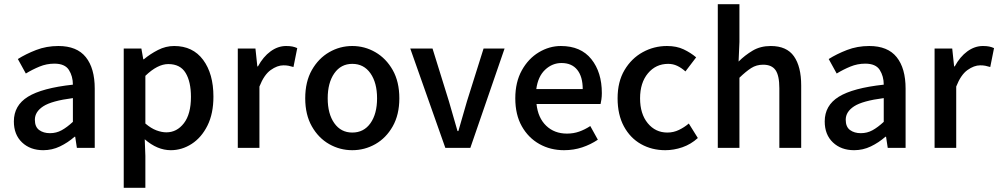

<svg xmlns="http://www.w3.org/2000/svg" viewBox="-20 -704 4752 914"><path d="M186 11Q124 11 85 -26Q46 -63 46 -126Q46 -202 113 -243.5Q180 -285 327 -301Q327 -341 308 -371Q289 -401 239 -401Q202 -401 168 -387Q134 -373 103 -354L65 -423Q103 -447 152 -466Q201 -485 258 -485Q346 -485 388.5 -432Q431 -379 431 -282V0H346L338 -53H335Q303 -25 265.5 -7Q228 11 186 11ZM218 -70Q248 -70 273.5 -84Q299 -98 327 -124V-237Q226 -224 186 -198Q146 -172 146 -134Q146 -100 166.5 -85Q187 -70 218 -70Z M569 190V-473H653L662 -422H665Q695 -447 732 -466Q769 -485 809 -485Q898 -485 947 -419Q996 -353 996 -244Q996 -163 967.5 -106Q939 -49 892.5 -19Q846 11 793 11Q729 11 669 -41L672 38V190ZM772 -74Q822 -74 855.5 -117.5Q889 -161 889 -243Q889 -315 863.5 -357Q838 -399 781 -399Q730 -399 672 -343V-116Q699 -93 724.5 -83.5Q750 -74 772 -74Z M1112 0V-473H1196L1205 -388H1208Q1233 -434 1268 -459.5Q1303 -485 1342 -485Q1360 -485 1372 -482.5Q1384 -480 1395 -475L1377 -385Q1364 -389 1353.5 -391Q1343 -393 1329 -393Q1300 -393 1268.5 -370.5Q1237 -348 1215 -292V0Z M1657 11Q1598 11 1547 -18Q1496 -47 1464.5 -102.5Q1433 -158 1433 -236Q1433 -315 1464.5 -370.5Q1496 -426 1547 -455.5Q1598 -485 1657 -485Q1716 -485 1767 -455.5Q1818 -426 1849.5 -370.5Q1881 -315 1881 -236Q1881 -158 1849.5 -102.5Q1818 -47 1767 -18Q1716 11 1657 11ZM1657 -73Q1712 -73 1743.5 -117.5Q1775 -162 1775 -236Q1775 -310 1743.5 -355Q1712 -400 1657 -400Q1603 -400 1571.5 -355Q1540 -310 1540 -236Q1540 -162 1571.5 -117.5Q1603 -73 1657 -73Z M2100 0 1933 -473H2039L2117 -222Q2127 -187 2137.5 -151Q2148 -115 2158 -80H2162Q2172 -115 2182.5 -151Q2193 -187 2203 -222L2282 -473H2382L2219 0Z M2665 11Q2600 11 2547.5 -18.5Q2495 -48 2464 -103Q2433 -158 2433 -236Q2433 -313 2464 -369Q2495 -425 2545 -455Q2595 -485 2650 -485Q2745 -485 2795 -422.5Q2845 -360 2845 -261Q2845 -245 2843 -231Q2841 -217 2839 -209H2534Q2541 -143 2580 -105.5Q2619 -68 2679 -68Q2710 -68 2737 -77.5Q2764 -87 2790 -104L2826 -39Q2792 -16 2751.5 -2.5Q2711 11 2665 11ZM2533 -280H2754Q2754 -339 2728 -371.5Q2702 -404 2653 -404Q2609 -404 2575 -372Q2541 -340 2533 -280Z M3147 11Q3083 11 3031.5 -18Q2980 -47 2950 -102.5Q2920 -158 2920 -236Q2920 -315 2953 -370.5Q2986 -426 3039.5 -455.5Q3093 -485 3155 -485Q3201 -485 3234.5 -469Q3268 -453 3294 -431L3243 -364Q3224 -381 3204 -390.5Q3184 -400 3161 -400Q3102 -400 3064.5 -355Q3027 -310 3027 -236Q3027 -162 3063.5 -117.5Q3100 -73 3157 -73Q3186 -73 3212 -85.5Q3238 -98 3259 -116L3302 -47Q3269 -17 3228.5 -3Q3188 11 3147 11Z M3397 0V-684H3500V-504L3496 -411Q3526 -441 3563 -463Q3600 -485 3649 -485Q3725 -485 3759.5 -436Q3794 -387 3794 -297V0H3690V-284Q3690 -344 3672 -370Q3654 -396 3613 -396Q3581 -396 3556 -380Q3531 -364 3500 -334V0Z M4046 11Q3984 11 3945 -26Q3906 -63 3906 -126Q3906 -202 3973 -243.5Q4040 -285 4187 -301Q4187 -341 4168 -371Q4149 -401 4099 -401Q4062 -401 4028 -387Q3994 -373 3963 -354L3925 -423Q3963 -447 4012 -466Q4061 -485 4118 -485Q4206 -485 4248.5 -432Q4291 -379 4291 -282V0H4206L4198 -53H4195Q4163 -25 4125.5 -7Q4088 11 4046 11ZM4078 -70Q4108 -70 4133.5 -84Q4159 -98 4187 -124V-237Q4086 -224 4046 -198Q4006 -172 4006 -134Q4006 -100 4026.5 -85Q4047 -70 4078 -70Z M4429 0V-473H4513L4522 -388H4525Q4550 -434 4585 -459.5Q4620 -485 4659 -485Q4677 -485 4689 -482.5Q4701 -480 4712 -475L4694 -385Q4681 -389 4670.5 -391Q4660 -393 4646 -393Q4617 -393 4585.5 -370.5Q4554 -348 4532 -292V0Z"/></svg>

Font: Narnoor Medium
Style: Regular
Weight: 500
Designer: S. Sridhar Murthy
Foundry: SIL International
Version: Version 3.000